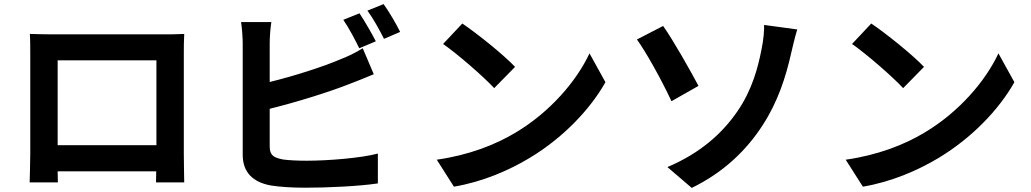

<svg xmlns="http://www.w3.org/2000/svg" viewBox="-20 -875 5040 939"><path d="M126 -709C128 -681 128 -640 128 -612C128 -554 128 -183 128 -123C128 -75 125 12 125 17H263L262 -37H744L743 17H881C881 13 879 -83 879 -122C879 -182 879 -551 879 -612C879 -642 879 -679 881 -709C845 -707 807 -707 782 -707C710 -707 304 -707 232 -707C205 -707 167 -708 126 -709ZM262 -165V-580H745V-165Z M1738 -810 1659 -778C1686 -739 1717 -680 1737 -639L1818 -673C1799 -710 1763 -773 1738 -810ZM1856 -855 1777 -823C1805 -785 1837 -727 1858 -685L1937 -719C1920 -754 1883 -818 1856 -855ZM1307 -767H1159C1164 -736 1167 -685 1167 -663C1167 -601 1167 -233 1167 -118C1167 -32 1217 16 1304 32C1347 39 1407 43 1472 43C1582 43 1734 36 1828 22V-124C1746 -102 1584 -89 1480 -89C1435 -89 1394 -91 1364 -95C1319 -104 1299 -115 1299 -158V-343C1429 -375 1590 -425 1691 -465C1724 -477 1769 -496 1808 -512L1754 -639C1715 -615 1681 -599 1645 -585C1556 -547 1417 -503 1299 -474V-663C1299 -691 1302 -736 1307 -767Z M2241 -760 2147 -660C2220 -609 2345 -500 2397 -444L2499 -548C2441 -609 2311 -713 2241 -760ZM2116 -94 2200 38C2341 14 2470 -42 2571 -103C2732 -200 2865 -338 2941 -473L2863 -614C2800 -479 2670 -326 2499 -225C2402 -167 2272 -116 2116 -94Z M3244 -58 3363 44C3521 -33 3632 -142 3710 -263C3783 -375 3823 -497 3849 -614C3856 -643 3867 -692 3879 -731L3717 -753C3718 -728 3714 -678 3704 -632C3688 -550 3660 -437 3586 -330C3514 -225 3406 -126 3244 -58ZM3223 -748 3095 -682C3141 -618 3214 -487 3264 -380L3396 -455C3359 -525 3273 -678 3223 -748Z M4241 -760 4147 -660C4220 -609 4345 -500 4397 -444L4499 -548C4441 -609 4311 -713 4241 -760ZM4116 -94 4200 38C4341 14 4470 -42 4571 -103C4732 -200 4865 -338 4941 -473L4863 -614C4800 -479 4670 -326 4499 -225C4402 -167 4272 -116 4116 -94Z"/></svg>

Font: Noto Sans Mono CJK HK
Style: Bold
Weight: 700
Designer: Ryoko NISHIZUKA 西塚涼子 (kana, bopomofo & ideographs); Paul D. Hunt (Latin, Greek & Cyrillic); Sandoll Communications 산돌커뮤니
Foundry: Adobe
Version: Version 2.004;hotconv 1.0.118;makeotfexe 2.5.65603